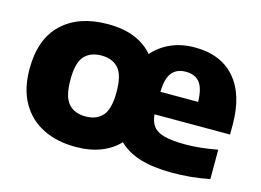

<svg xmlns="http://www.w3.org/2000/svg" viewBox="-81 -702 1168 858"><g transform="rotate(15 503.0 -273.0)"><path d="M322.5 10.5Q236.5 10.5 171.8 -22Q107 -54.5 71 -117.8Q35 -181 35 -273.5Q35 -412 111.8 -484.5Q188.5 -557 322.5 -557Q394.5 -557 446.5 -535.8Q498.5 -514.5 532 -475Q565.5 -513.5 614.2 -535.2Q663 -557 725 -557Q845.5 -557 911 -481.5Q976.5 -406 976.5 -267.5V-221.5H627Q630 -187 646.2 -166.2Q662.5 -145.5 698.2 -136.2Q734 -127 796.5 -127Q830 -127 868.2 -131.2Q906.5 -135.5 943 -142.5V-6.5Q895 3 851.8 6.8Q808.5 10.5 768 10.5Q597 10.5 523 -64.5Q489 -28.5 438.8 -9Q388.5 10.5 322.5 10.5ZM714 -441.5Q672 -441.5 650 -414.8Q628 -388 626.5 -325.5H801Q799.5 -388 778 -414.8Q756.5 -441.5 714 -441.5ZM331 -132.5Q382 -132.5 409.8 -164Q437.5 -195.5 437.5 -273Q437.5 -352 409.8 -383Q382 -414 331 -414Q279.5 -414 251.8 -383Q224 -352 224 -274Q224 -195.5 251.8 -164Q279.5 -132.5 331 -132.5Z"/></g></svg>

Font: Encode Sans Semi Expanded ExtraBold
Style: Regular
Weight: 800
Width: 6
Designer: Multiple Designers
Foundry: Impallari Type
Version: Version 3.000; ttfautohint (v1.8.3) -l 8 -r 50 -G 200 -x 14 